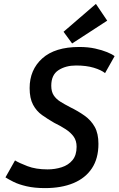

<svg xmlns="http://www.w3.org/2000/svg" viewBox="-20 -950 608 985"><path d="M211 15Q157 15 116 5.5Q75 -4 48.5 -17.5Q22 -31 8 -40L57 -127Q78 -114 121 -97.5Q164 -81 224 -81Q262 -81 296.5 -92Q331 -103 352 -128.5Q373 -154 373 -197Q373 -228 358 -249Q343 -270 317 -287Q291 -304 258 -320Q225 -339 196 -359.5Q167 -380 149.5 -413Q132 -446 132 -498Q132 -592 197 -650.5Q262 -709 387 -709Q432 -709 468 -701Q504 -693 529.5 -682.5Q555 -672 568 -662L519 -575Q499 -591 461 -602.5Q423 -614 370 -614Q317 -614 280 -590Q243 -566 243 -510Q243 -480 255.5 -461Q268 -442 289.5 -428.5Q311 -415 340 -400Q381 -380 414 -356.5Q447 -333 466 -299Q485 -265 485 -212Q485 -137 451.5 -86.5Q418 -36 356.5 -10.5Q295 15 211 15ZM350 -727 306 -787 472 -930 530 -844Z"/></svg>

Font: Ubuntu Sans Mono Medium
Style: Italic
Weight: 500
Italic angle: -13.5°
Monospace: yes
Designer: Dalton Maag Ltd
Foundry: Dalton Maag Ltd
Version: Version 1.006